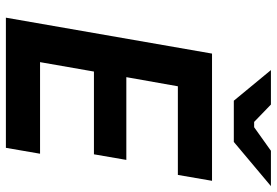

<svg xmlns="http://www.w3.org/2000/svg" viewBox="-164 -776 940 652"><g transform="rotate(90 306.0 -450.0)"><path d="M40 0H482L502 -116H191L223 -299H504L523 -409H242L273 -584H574L594 -700H162ZM322 -774H462L612 -900H492L412 -843H394L335 -900H218Z"/></g></svg>

Font: Fixel Display 20240404 SemiBold
Style: Italic
Weight: 600
Italic angle: -10°
Designer: AlfaBravo + MacPaw
Foundry: Kyrylo Tkachov, Marchela Mozhyna, Serhii Makarenko, Maria Weinstein, Zakhar Kryvoshyya
Version: Version 1.211;Glyphs 3.2 (3225)